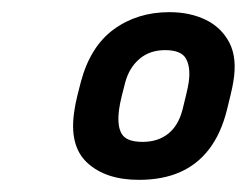

<svg xmlns="http://www.w3.org/2000/svg" viewBox="-20 -725 406 316"><path d="M208.6 -429Q153.8 -429 123.4 -457.3Q93 -485.6 102.6 -544.1Q103.6 -552.1 107.3 -567.5Q111 -582.9 113 -589.9Q128.6 -648.6 167.4 -676.8Q206.1 -705 258.8 -705Q292.6 -705 318.6 -692.4Q344.6 -679.8 357.7 -654.4Q370.7 -629 363.9 -589.9Q362.9 -582.9 359.2 -567.5Q355.5 -552.1 353.5 -544.1Q343.7 -505 324.2 -479.6Q304.8 -454.2 276.1 -441.6Q247.3 -429 208.6 -429ZM214.7 -491.5Q239.9 -491.5 256.8 -504.9Q273.7 -518.3 280.5 -545Q282.5 -553 286 -567.5Q289.5 -582 290.5 -589Q294.1 -613.7 286.3 -628.1Q278.6 -642.5 251.8 -642.5Q226.6 -642.5 209.6 -628.1Q192.6 -613.7 186 -589Q184 -582 180.5 -567.5Q177 -553 176 -545Q172.4 -518.3 180.2 -504.9Q187.9 -491.5 214.7 -491.5Z"/></svg>

Font: Rubik Light
Style: Italic
Weight: 300
Italic angle: -12°
Designer: Hubert and Fischer
Foundry: Hubert and Fischer
Version: Version 2.300;gftools[0.9.30]